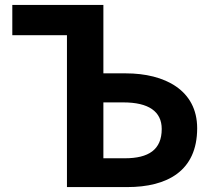

<svg xmlns="http://www.w3.org/2000/svg" viewBox="-20 -760 865 780"><path d="M252 0H497C659 0 781 -65 781 -239C781 -394 649 -462 491 -462H400V-740H30V-617H252ZM400 -117V-344H481C584 -344 637 -307 637 -236C637 -152 584 -117 487 -117Z"/></svg>

Font: Noto Sans T Chinese Bold
Style: Bold
Weight: 700
Designer: Ryoko NISHIZUKA (kana & ideographs); Paul D. Hunt (Latin, Greek & Cyrillic); Wenlong ZHANG (bopomofo); Sandoll Communica
Foundry: Adobe Systems Incorporated
Version: Version 1.000;PS 1;hotconv 1.0.78;makeotf.lib2.5.61930